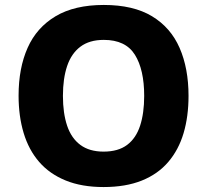

<svg xmlns="http://www.w3.org/2000/svg" viewBox="-20 -745 836 775"><path d="M741 -358Q741 -275 721 -207.5Q701 -140 659 -91Q617 -42 552 -16Q487 10 398 10Q310 10 245 -16.5Q180 -43 138 -91.5Q96 -140 75.5 -208Q55 -276 55 -359Q55 -470 91.5 -552Q128 -634 204.5 -679.5Q281 -725 399 -725Q518 -725 593.5 -679.5Q669 -634 705 -551.5Q741 -469 741 -358ZM234 -358Q234 -288 251 -237.5Q268 -187 304.5 -160Q341 -133 398 -133Q457 -133 493 -160Q529 -187 545.5 -237.5Q562 -288 562 -358Q562 -464 524.5 -524Q487 -584 399 -584Q341 -584 304.5 -556.5Q268 -529 251 -478.5Q234 -428 234 -358Z"/></svg>

Font: Noto Sans Devanagari ExtraBold
Style: Regular
Weight: 800
Version: Version 2.003